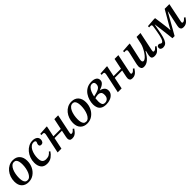

<svg xmlns="http://www.w3.org/2000/svg" viewBox="441 -1989 3511 3511"><g transform="rotate(-45 2196.5 -233.5)"><path d="M214 11Q132 11 82.5 -38.5Q33 -88 33 -182Q33 -242 52 -295.5Q71 -349 105 -390.5Q139 -432 186 -456Q233 -480 290 -480Q376 -480 423.5 -426.5Q471 -373 471 -283Q471 -203 438 -136.5Q405 -70 347 -29.5Q289 11 214 11ZM224 -28Q257 -28 282.5 -52Q308 -76 325.5 -115Q343 -154 352.5 -202Q362 -250 362 -299Q362 -338 355 -370.5Q348 -403 330.5 -422.5Q313 -442 282 -442Q247 -442 220.5 -418Q194 -394 176.5 -354.5Q159 -315 150 -266.5Q141 -218 141 -169Q141 -131 148 -99Q155 -67 173 -47.5Q191 -28 224 -28Z M692 13Q611 13 572.5 -37.5Q534 -88 534 -168Q534 -231 555 -287.5Q576 -344 613 -387.5Q650 -431 698 -455.5Q746 -480 801 -480Q852 -480 887 -456.5Q922 -433 922 -385Q922 -355 906.5 -332.5Q891 -310 860 -310Q817 -310 817 -349Q817 -369 826 -386.5Q835 -404 835 -416Q835 -427 823.5 -435Q812 -443 789 -443Q752 -443 723 -420Q694 -397 675 -359.5Q656 -322 646 -277Q636 -232 636 -188Q636 -117 661 -88.5Q686 -60 737 -60Q785 -60 816.5 -78.5Q848 -97 870 -126L891 -108Q860 -60 811.5 -23.5Q763 13 692 13Z M1343 10Q1306 10 1290.5 -7.5Q1275 -25 1275 -53Q1275 -71 1279.5 -92Q1284 -113 1290 -142L1307 -225H1116L1069 0H970L1050 -375Q1052 -384 1052.5 -391Q1053 -398 1053 -400Q1053 -418 1047 -426.5Q1041 -435 1016 -435Q1009 -435 1002 -434.5Q995 -434 986 -433V-465L1140 -476H1169L1124 -263H1315L1359 -473H1457L1384 -122Q1381 -109 1379.5 -98Q1378 -87 1378 -81Q1378 -61 1397 -61Q1414 -61 1429 -71Q1444 -81 1454.5 -93Q1465 -105 1470 -111L1494 -94Q1476 -67 1456 -43.5Q1436 -20 1409.5 -5Q1383 10 1343 10Z M1730 11Q1648 11 1598.5 -38.5Q1549 -88 1549 -182Q1549 -242 1568 -295.5Q1587 -349 1621 -390.5Q1655 -432 1702 -456Q1749 -480 1806 -480Q1892 -480 1939.5 -426.5Q1987 -373 1987 -283Q1987 -203 1954 -136.5Q1921 -70 1863 -29.5Q1805 11 1730 11ZM1740 -28Q1773 -28 1798.5 -52Q1824 -76 1841.5 -115Q1859 -154 1868.5 -202Q1878 -250 1878 -299Q1878 -338 1871 -370.5Q1864 -403 1846.5 -422.5Q1829 -442 1798 -442Q1763 -442 1736.5 -418Q1710 -394 1692.5 -354.5Q1675 -315 1666 -266.5Q1657 -218 1657 -169Q1657 -131 1664 -99Q1671 -67 1689 -47.5Q1707 -28 1740 -28Z M2222 10Q2158 10 2119.5 -13Q2081 -36 2064.5 -75.5Q2048 -115 2048 -162Q2048 -212 2063.5 -267Q2079 -322 2112 -370.5Q2145 -419 2197.5 -449Q2250 -479 2325 -479Q2386 -479 2422.5 -455Q2459 -431 2459 -385Q2459 -349 2438.5 -325Q2418 -301 2386.5 -285.5Q2355 -270 2322 -258V-255Q2366 -248 2398.5 -219.5Q2431 -191 2431 -142Q2431 -95 2402.5 -60.5Q2374 -26 2326.5 -8Q2279 10 2222 10ZM2227 -28Q2268 -28 2295.5 -55.5Q2323 -83 2323 -138Q2323 -191 2299.5 -209Q2276 -227 2241 -227Q2222 -227 2201 -222.5Q2180 -218 2160 -212Q2155 -171 2155 -133Q2155 -87 2169 -57.5Q2183 -28 2227 -28ZM2166 -251Q2259 -270 2307 -297.5Q2355 -325 2355 -383Q2355 -443 2300 -443Q2264 -443 2237.5 -415.5Q2211 -388 2193.5 -344.5Q2176 -301 2166 -251Z M2900 10Q2863 10 2847.5 -7.5Q2832 -25 2832 -53Q2832 -71 2836.5 -92Q2841 -113 2847 -142L2864 -225H2673L2626 0H2527L2607 -375Q2609 -384 2609.5 -391Q2610 -398 2610 -400Q2610 -418 2604 -426.5Q2598 -435 2573 -435Q2566 -435 2559 -434.5Q2552 -434 2543 -433V-465L2697 -476H2726L2681 -263H2872L2916 -473H3014L2941 -122Q2938 -109 2936.5 -98Q2935 -87 2935 -81Q2935 -61 2954 -61Q2971 -61 2986 -71Q3001 -81 3011.5 -93Q3022 -105 3027 -111L3051 -94Q3033 -67 3013 -43.5Q2993 -20 2966.5 -5Q2940 10 2900 10Z M3199 11Q3158 11 3142.5 -12Q3127 -35 3127 -66Q3127 -85 3131 -105.5Q3135 -126 3138 -140L3187 -354Q3187 -354 3189 -364Q3191 -374 3193 -386.5Q3195 -399 3195 -408Q3195 -421 3185 -428Q3175 -435 3160 -435Q3149 -435 3140.5 -434Q3132 -433 3127 -433V-465L3274 -476H3312L3242 -159Q3241 -155 3238 -139.5Q3235 -124 3235 -112Q3235 -94 3242 -82Q3249 -70 3264 -70Q3290 -70 3319 -96Q3348 -122 3375.5 -162.5Q3403 -203 3424 -247Q3445 -291 3453 -327L3485 -473H3586L3513 -121Q3513 -121 3510 -105Q3507 -89 3507 -78Q3507 -72 3511.5 -66.5Q3516 -61 3528 -61Q3546 -61 3562 -73Q3578 -85 3588.5 -97.5Q3599 -110 3600 -111L3624 -94Q3594 -48 3560 -19Q3526 10 3471 10Q3441 10 3421.5 -2.5Q3402 -15 3402 -47Q3402 -75 3409.5 -103.5Q3417 -132 3426 -171H3416Q3403 -149 3383.5 -118Q3364 -87 3337 -57.5Q3310 -28 3275.5 -8.5Q3241 11 3199 11Z M3693 9Q3670 9 3649 -3Q3628 -15 3628 -47Q3628 -69 3641.5 -80.5Q3655 -92 3673 -92Q3692 -92 3703 -80.5Q3714 -69 3732 -69Q3752 -69 3768.5 -96Q3785 -123 3800.5 -190Q3816 -257 3834 -377Q3835 -385 3836 -392.5Q3837 -400 3837 -406Q3837 -420 3830.5 -427.5Q3824 -435 3804 -435Q3797 -435 3788 -434.5Q3779 -434 3771 -433V-465L3927 -477H3967Q3978 -404 3987.5 -332Q3997 -260 4006 -183L4010 -129H4016L4043 -182L4212 -473H4333L4261 -122Q4258 -109 4256.5 -98Q4255 -87 4255 -81Q4255 -61 4274 -61Q4291 -61 4306 -71Q4321 -81 4332 -93Q4343 -105 4347 -111L4372 -94Q4353 -67 4333.5 -43.5Q4314 -20 4287 -5Q4260 10 4220 10Q4184 10 4168 -7.5Q4152 -25 4152 -53Q4152 -71 4156.5 -91.5Q4161 -112 4167 -142L4221 -397H4217L3988 8H3932Q3924 -64 3916.5 -127.5Q3909 -191 3901 -255.5Q3893 -320 3883 -395H3879Q3859 -276 3842 -198Q3825 -120 3805.5 -74.5Q3786 -29 3759 -10Q3732 9 3693 9Z"/></g></svg>

Font: STIX Two Text Medium
Style: Italic
Weight: 500
Italic angle: -12°
Designer: Ross Mills, John Hudson & Paul Hanslow, Tiro Typeworks Ltd; with prior portions MicroPress Inc. and Coen Hoffman, Elsevi
Foundry: Tiro Typeworks Ltd
Version: Version 2.13 b171